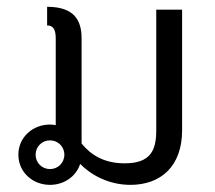

<svg xmlns="http://www.w3.org/2000/svg" viewBox="-20 -528 623 557"><path d="M116.7 -508.3V-454.2C134.2 -454.2 141.7 -442.5 141.7 -416.7V-165C136.7 -165.8 130.8 -166.7 125 -166.7C75 -166.7 33.3 -130 33.3 -79.2C33.3 -28.3 75 8.3 125 8.3C165.8 8.3 200.8 -15.8 212.5 -52.5C241.7 -22.5 293.3 8.3 358.3 8.3C446.7 8.3 508.3 -45.8 508.3 -150V-500H433.3V-150C433.3 -92.5 417.5 -54.2 341.7 -54.2C280 -54.2 242.5 -80 216.7 -111.7V-416.7C216.7 -466.7 197.5 -508.3 116.7 -508.3ZM125 -37.5C101.7 -37.5 83.3 -55.8 83.3 -79.2C83.3 -102.5 101.7 -120.8 125 -120.8C148.3 -120.8 166.7 -102.5 166.7 -79.2C166.7 -55.8 148.3 -37.5 125 -37.5Z"/></svg>

Font: BoonHome
Style: Book
Weight: 400
Designer: Sungsit Sawaiwan
Foundry: Sungsit Sawaiwan
Version: Version 0.2